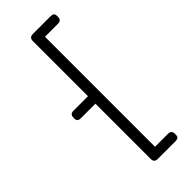

<svg xmlns="http://www.w3.org/2000/svg" viewBox="-265 -785 891 891"><g transform="rotate(-45 180.0 -340.0)"><path d="M153 47V-316H58Q46 -316 40.5 -320.5Q35 -325 35 -336V-343Q35 -365 58 -365H153V-727Q153 -750 176 -750H292Q304 -750 309.5 -745.5Q315 -741 315 -730V-723Q315 -701 292 -701H207V21H292Q315 21 315 43V50Q315 61 309.5 65.5Q304 70 292 70H176Q153 70 153 47Z"/></g></svg>

Font: Mitr ExtraLight
Style: Regular
Weight: 250
Designer: Thanarat Vachiruckul
Foundry: Cadson Demak Co.,Ltd.
Version: Version 1.000